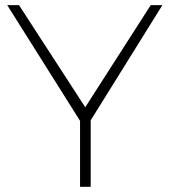

<svg xmlns="http://www.w3.org/2000/svg" viewBox="-20 -719 653 739"><path d="M7.8 -699.2H53.2L308.1 -306.2L560.1 -699.2H605L329.1 -255.9V0H288.1V-253.9Z"/></svg>

Font: Montserrat Ultra Light
Style: Regular
Weight: 200
Designer: Julieta Ulanovsky
Foundry: Julieta Ulanovsky
Version: Version 3.001;PS 003.001;hotconv 1.0.70;makeotf.lib2.5.58329